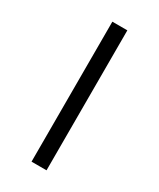

<svg xmlns="http://www.w3.org/2000/svg" viewBox="-145 -582 522 632"><g transform="rotate(30 116.5 -266.0)"><path d="M145 0V-532H88V0Z"/></g></svg>

Font: Noto Sans Gujarati UI Light
Style: Regular
Weight: 300
Designer: Jelle Bosma - Monotype Design Team, Universal Thirst
Foundry: Monotype Imaging Inc.
Version: Version 2.106